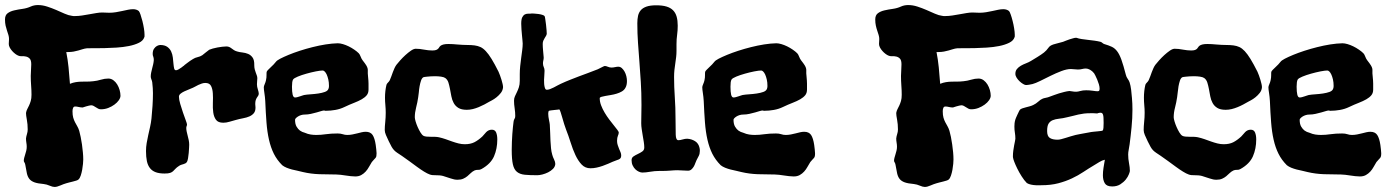

<svg xmlns="http://www.w3.org/2000/svg" viewBox="-20 -697 5556 768"><path d="M557.1 -547.9Q552.7 -534.2 535.9 -525.9Q519 -517.6 495.8 -512.9Q472.7 -508.3 446 -506.6Q419.4 -504.9 395.5 -504.4Q371.6 -503.9 353.3 -504.2Q335 -504.4 328.1 -503.9Q318.8 -502.9 310.5 -500.2Q302.2 -497.6 293.5 -495.1Q284.7 -492.7 274.7 -490.7Q264.6 -488.8 252 -488.8H245.1Q251 -459 254.2 -427.5Q257.3 -396 259.8 -361.8Q272 -366.7 283 -368.4Q293.9 -370.1 304.9 -370.4Q315.9 -370.6 327.6 -370.6Q339.4 -370.6 353 -372.1Q368.2 -373.5 383.5 -378.2Q398.9 -382.8 413.1 -382.8Q424.3 -382.8 433.3 -376.2Q442.4 -369.6 448.7 -359.4Q455.1 -349.1 458.5 -336.9Q461.9 -324.7 461.9 -314Q461.9 -305.7 455.3 -296.1Q448.7 -286.6 437.7 -278.6Q426.8 -270.5 412.8 -265.1Q398.9 -259.8 383.8 -259.8Q377.9 -259.8 373 -262.2Q368.2 -264.6 363.5 -267.8Q358.9 -271 354.2 -273.4Q349.6 -275.9 344.2 -275.9Q341.3 -275.9 335.7 -274.4Q330.1 -272.9 324.7 -271.5Q319.3 -270 315.4 -268.6Q311.5 -267.1 311 -267.1Q302.7 -267.1 294.9 -269Q287.1 -271 280.8 -271Q274.9 -271 272.5 -265.6Q270 -260.3 270 -252Q270 -236.3 272.9 -226.3Q275.9 -216.3 280 -208.3Q284.2 -200.2 288.8 -192.4Q293.5 -184.6 296.9 -173.8Q299.8 -163.6 302.7 -149.2Q305.7 -134.8 307.9 -119.1Q310.1 -103.5 311.5 -87.9Q313 -72.3 313 -59.1Q313 -53.2 312 -41.7Q311 -30.3 308.8 -18.1Q306.6 -5.9 303 5.1Q299.3 16.1 293.9 21Q291.5 23.4 285.2 25.4Q278.8 27.3 271.2 29.3Q263.7 31.2 256.3 33Q249 34.7 245.1 36.1Q234.4 39.1 221.2 44.9Q208 50.8 198.2 50.8Q190.4 50.8 178.7 45.7Q167 40.5 154.8 39.1Q131.3 37.1 118.2 32.5Q105 27.8 97.9 19.3Q90.8 10.7 87.6 -3.2Q84.5 -17.1 81.1 -38.1Q80.1 -43.9 77.6 -47.4Q75.2 -50.8 75.2 -54.2Q75.2 -59.6 76.9 -65.9Q78.6 -72.3 80.8 -79.3Q83 -86.4 85 -94Q86.9 -101.6 86.9 -109.9Q86.9 -118.2 85.4 -126.5Q84 -134.8 84 -143.1Q85 -151.9 87.9 -160.9Q90.8 -169.9 90.8 -179.2Q90.8 -200.2 87.4 -218Q84 -235.8 84 -245.1Q85.4 -253.9 89.1 -260.7Q92.8 -267.6 96.4 -275.4Q100.1 -283.2 103 -293.2Q106 -303.2 106 -317.9Q106 -335 104.5 -354.7Q103 -374.5 103 -393.1Q103 -403.8 104 -416.3Q105 -428.7 105 -439.9Q105 -456.1 98.9 -462.4Q92.8 -468.8 84.5 -470.7Q76.2 -472.7 67.6 -472.2Q59.1 -471.7 54.2 -474.1Q48.3 -476.1 41.5 -481.2Q34.7 -486.3 28.8 -492.9Q22.9 -499.5 19 -506.8Q15.1 -514.2 15.1 -521Q15.1 -525.4 15.6 -531Q16.1 -536.6 16.1 -541Q16.1 -548.8 13.7 -556.9Q11.2 -564.9 8.1 -574.2Q4.9 -583.5 2.4 -594.5Q0 -605.5 0 -619.1Q0 -636.2 10.5 -644Q21 -651.9 36.9 -655.5Q52.7 -659.2 70.6 -661.6Q88.4 -664.1 103 -670.9Q116.2 -676.8 131.8 -676.8Q149.9 -676.8 168.7 -670.7Q187.5 -664.6 205.1 -657Q222.7 -649.4 238.5 -642.3Q254.4 -635.3 267.1 -633.8Q270 -632.8 273.4 -632.8Q276.9 -632.8 280.8 -632.8Q293.5 -632.8 308.1 -635Q322.8 -637.2 337.4 -639.9Q352.1 -642.6 365.5 -644.8Q378.9 -647 389.2 -647Q395 -647 402.6 -646.5Q410.2 -646 417 -646Q430.7 -646 443.8 -648.2Q457 -650.4 469.2 -653.1Q481.4 -655.8 492.2 -658Q502.9 -660.2 512.2 -660.2Q526.4 -660.2 535.2 -652.8Q538.1 -649.9 542 -638.7Q545.9 -627.4 549.6 -613Q553.2 -598.6 555.7 -583.5Q558.1 -568.4 558.1 -558.1Q558.1 -555.2 558.1 -552.2Q558.1 -549.3 557.1 -547.9Z M1015.1 -321.8Q1014.6 -316.9 1012.5 -313.7Q1010.3 -310.5 1007.6 -306.4Q1004.9 -302.2 1002.9 -296.4Q1001 -290.5 1001 -280.8Q1001 -276.9 1001.5 -273.9Q1002 -271 1002 -267.1Q1002 -252.4 995.4 -244.4Q988.8 -236.3 977.8 -231.4Q966.8 -226.6 952.1 -223.9Q937.5 -221.2 921.9 -216.8Q910.6 -213.9 897.9 -210Q885.3 -206.1 873 -206.1Q852.5 -206.1 844 -217.8Q835.4 -229.5 833 -247.3Q830.6 -265.1 831.5 -285.6Q832.5 -306.2 831.3 -324Q830.1 -341.8 824 -353.5Q817.9 -365.2 801.3 -365.2Q794.4 -365.2 787.1 -362.8Q779.8 -360.4 773.2 -357.2Q766.6 -354 761 -350.8Q755.4 -347.7 752 -346.2Q744.6 -342.8 735.1 -339.1Q725.6 -335.4 716.8 -331.3Q708 -327.1 701.9 -322Q695.8 -316.9 695.8 -310.1Q695.8 -298.8 700.9 -281.5Q706.1 -264.2 711.9 -246.8Q717.8 -229.5 722.9 -216.1Q728 -202.6 728 -199.2Q728 -195.8 726.6 -192.6Q725.1 -189.5 725.1 -185.1Q725.1 -178.2 726.8 -170.4Q728.5 -162.6 730.7 -154.1Q732.9 -145.5 734.9 -136.5Q736.8 -127.4 736.8 -118.2Q736.8 -115.2 736.3 -105.7Q735.8 -96.2 734.9 -85.2Q733.9 -74.2 732.2 -64.2Q730.5 -54.2 728 -49.8Q725.6 -45.9 722.2 -43.9Q718.8 -42 714.8 -40.8Q710.9 -39.6 706.5 -38.3Q702.1 -37.1 697.3 -34.2Q686.5 -27.3 681.6 -21.7Q676.8 -16.1 672.1 -12Q667.5 -7.8 660.4 -5.4Q653.3 -2.9 638.2 -2.9Q617.2 -2.9 603 -8.1Q588.9 -13.2 580.1 -24.2Q571.3 -35.2 567.6 -52.2Q564 -69.3 564 -92.8Q564 -108.9 566.7 -124.8Q569.3 -140.6 573 -156.7Q576.7 -172.9 580.3 -189.2Q584 -205.6 585.9 -223.1Q588.4 -246.6 590.1 -273.7Q591.8 -300.8 591.8 -324.2Q591.8 -343.8 588.9 -368.2Q587.9 -374 585.4 -379.9Q583 -385.7 583 -391.1Q583 -398.4 584.7 -406.7Q586.4 -415 588.6 -423.3Q590.8 -431.6 592.8 -440.2Q594.7 -448.7 595.2 -457Q595.2 -465.3 593 -470.5Q590.8 -475.6 590.8 -481Q590.8 -494.6 596.2 -502.2Q601.6 -509.8 607.4 -512.9Q613.3 -516.1 617.7 -516.6Q622.1 -517.1 620.1 -517.1Q638.7 -517.1 649.2 -509.5Q659.7 -502 664.8 -490.7Q669.9 -479.5 671.4 -466.6Q672.9 -453.6 673.8 -442.4Q674.8 -431.2 676.5 -423.6Q678.2 -416 684.1 -416Q688 -416 694.1 -419.4Q700.2 -422.9 705.6 -426.8Q710.9 -430.7 713.9 -433.3Q716.8 -436 714.8 -434.1L713.9 -433.1Q714.4 -433.1 714.8 -433.6Q716.3 -435.1 718.3 -436Q716.3 -435.1 716.3 -435.1H715.8Q722.2 -439.9 728.5 -444.8Q733.9 -448.7 740.2 -453.4Q746.6 -458 752 -460.9Q760.3 -466.3 770.5 -468.5Q780.8 -470.7 789.1 -476.1Q796.4 -481.4 803.7 -487.8Q811 -494.1 816.9 -498Q822.8 -500.5 831.3 -502.9Q839.8 -505.4 849.6 -507.1Q859.4 -508.8 868.7 -510Q877.9 -511.2 885.3 -511.2Q892.1 -511.2 897 -509Q901.9 -506.8 906.2 -503.4Q910.6 -500 915.8 -496.6Q920.9 -493.2 928.2 -491.2Q937.5 -488.3 949.7 -487.1Q961.9 -485.8 972.4 -481.4Q982.9 -477.1 990.2 -467Q997.6 -457 997.1 -436Q997.1 -426.8 999 -419.4Q1001 -412.1 1003.2 -406.2Q1005.4 -400.4 1007.3 -395Q1009.3 -389.6 1009.3 -383.8Q1009.3 -378.4 1008.5 -372.3Q1007.8 -366.2 1007.8 -359.9Q1007.8 -350.1 1011.5 -339.1Q1015.1 -328.1 1015.1 -321.8Z M1482.9 -117.2Q1483.9 -107.4 1485.1 -99.1Q1486.3 -90.8 1486.3 -84Q1486.3 -76.2 1485.4 -72.3Q1484.4 -68.4 1482.2 -65.4Q1480 -62.5 1476.3 -59.1Q1472.7 -55.7 1467.3 -48.8Q1461.4 -39.6 1455.8 -29.3Q1450.2 -19 1442.6 -10.7Q1435.1 -2.4 1425 3.2Q1415 8.8 1400.9 8.8Q1392.1 8.8 1382.1 7.6Q1372.1 6.3 1362.1 4.9Q1352.1 3.4 1342.5 2.2Q1333 1 1325.2 1Q1291.5 1 1257.1 -0.2Q1222.7 -1.5 1191.9 -8.8Q1181.6 -11.7 1170.4 -13.9Q1159.2 -16.1 1147.9 -19Q1136.7 -22 1126.5 -26.1Q1116.2 -30.3 1108.9 -36.1Q1087.9 -57.1 1075.4 -82Q1063 -106.9 1055.9 -138.2Q1048.8 -169.4 1045.9 -207.5Q1043 -245.6 1041 -293Q1040 -309.6 1037.6 -324.7Q1035.2 -339.8 1035.2 -348.1Q1035.2 -352.1 1038.8 -360.4Q1042.5 -368.7 1043.9 -376Q1046.4 -386.7 1046.1 -397.2Q1045.9 -407.7 1046.9 -410.2Q1048.3 -413.6 1053 -418.2Q1057.6 -422.9 1063.2 -428.2Q1068.8 -433.6 1074.5 -439.2Q1080.1 -444.8 1084 -450.2Q1087.4 -455.1 1100.8 -462.2Q1114.3 -469.2 1134.3 -477.5Q1154.3 -485.8 1179.2 -493.9Q1204.1 -502 1230.2 -508.5Q1256.3 -515.1 1282.5 -519.3Q1308.6 -523.4 1331.1 -523.9Q1340.3 -523.9 1351.8 -520.5Q1363.3 -517.1 1374.8 -511.5Q1386.2 -505.9 1397 -498.5Q1407.7 -491.2 1415 -483.9Q1418.9 -480 1422.4 -470.9Q1425.8 -461.9 1430.2 -456.1Q1440.9 -442.4 1445.1 -435.5Q1449.2 -428.7 1450.4 -423.3Q1451.7 -418 1451.2 -411.6Q1450.7 -405.3 1452.1 -392.1Q1453.1 -381.8 1453.6 -375Q1454.1 -368.2 1454.1 -362.3Q1454.1 -356.4 1454.1 -351.1Q1454.1 -345.7 1454.1 -338.9Q1454.1 -324.7 1446.8 -315.9Q1439.5 -307.1 1426.8 -299.8Q1414.1 -292.5 1396.2 -285.6Q1378.4 -278.8 1357.9 -269Q1340.8 -260.7 1321.3 -257.3Q1301.8 -253.9 1285.2 -253.9Q1282.7 -253.9 1281.2 -253.9Q1279.8 -253.9 1277.3 -254.9Q1273.9 -255.4 1265.6 -252.9Q1257.3 -250.5 1246.6 -247.3Q1235.8 -244.1 1223.4 -241.5Q1210.9 -238.8 1199.2 -238.8Q1191.4 -238.8 1184.3 -236.6Q1177.2 -234.4 1171.9 -231Q1166.5 -227.5 1163.3 -224.1Q1160.2 -220.7 1160.2 -217.8Q1160.2 -200.7 1166.3 -190.4Q1172.4 -180.2 1179.7 -174.8Q1188.5 -168.5 1199.2 -166Q1211.4 -160.6 1222.7 -158.9Q1233.9 -157.2 1245.1 -157.2Q1263.7 -157.2 1283.9 -160.2Q1304.2 -163.1 1330.1 -163.1Q1342.3 -163.1 1350.8 -160.2Q1359.4 -157.2 1369.1 -157.2Q1379.4 -157.2 1389.6 -159.2Q1399.9 -161.1 1409.2 -163.6Q1418.5 -166 1427 -168Q1435.5 -169.9 1442.9 -169.9Q1461.9 -169.9 1470.5 -157Q1479 -144 1482.9 -117.2ZM1293.9 -341.8Q1294.9 -344.2 1295.4 -347.2Q1295.9 -350.1 1295.9 -353Q1295.9 -367.7 1293.2 -379.2Q1290.5 -390.6 1286.9 -398.7Q1283.2 -406.7 1278.8 -410.9Q1274.4 -415 1271 -415Q1261.7 -415 1243.2 -411.4Q1224.6 -407.7 1205.6 -402.3Q1186.5 -397 1171.1 -390.6Q1155.8 -384.3 1152.3 -378.9Q1149.9 -375 1148.9 -367.4Q1147.9 -359.9 1147.9 -350.1Q1147.9 -329.6 1150.6 -318.4Q1153.3 -307.1 1160.2 -307.1Q1164.6 -307.1 1169.9 -308.6Q1175.3 -310.1 1180.4 -311.8Q1185.5 -313.5 1189.7 -314.9Q1193.8 -316.4 1196.3 -316.9Q1207 -318.8 1222.7 -319.8Q1238.3 -320.8 1253.2 -323Q1268.1 -325.2 1279.5 -329.3Q1291 -333.5 1293.9 -341.8Z M1992.2 -348.1Q1991.2 -335.4 1983.4 -325.4Q1975.6 -315.4 1966.1 -307.9Q1956.5 -300.3 1947.8 -295.7Q1939 -291 1937 -290Q1928.2 -284.7 1917.5 -279.1Q1906.7 -273.4 1895 -268.6Q1883.3 -263.7 1871.1 -260.7Q1858.9 -257.8 1847.2 -257.8Q1825.7 -257.8 1813.5 -265.4Q1801.3 -272.9 1794.7 -285.2Q1788.1 -297.4 1785.4 -312Q1782.7 -326.7 1780 -340.8Q1777.3 -355 1773.7 -366.7Q1770 -378.4 1761.2 -384.8Q1755.9 -388.7 1744.4 -390.4Q1732.9 -392.1 1720.2 -392.1Q1711.4 -392.1 1703.4 -391.6Q1695.3 -391.1 1689 -390.4Q1682.6 -389.6 1678.5 -389.2Q1674.3 -388.7 1673.8 -388.2Q1667.5 -384.8 1664.1 -374.5Q1660.6 -364.3 1658.4 -352.1Q1656.2 -339.8 1655.3 -327.6Q1654.3 -315.4 1652.8 -308.1Q1649.9 -287.6 1644.5 -267.1Q1639.2 -246.6 1639.2 -228Q1639.2 -222.7 1642.3 -211.7Q1645.5 -200.7 1650.6 -189Q1655.8 -177.2 1661.9 -167.2Q1668 -157.2 1673.8 -153.8Q1678.2 -151.4 1686 -150.6Q1693.8 -149.9 1702.6 -149.9Q1711.4 -149.9 1720.2 -149.7Q1729 -149.4 1735.8 -147.9Q1749 -145 1762.2 -140.4Q1775.4 -135.7 1788.3 -131.1Q1801.3 -126.5 1814 -123.3Q1826.7 -120.1 1838.9 -120.1Q1861.8 -120.1 1877.2 -127.9Q1892.6 -135.7 1909.2 -150.9Q1913.6 -155.3 1917.2 -159.9Q1920.9 -164.6 1925 -168.7Q1929.2 -172.9 1934.6 -175.5Q1939.9 -178.2 1947.3 -178.2Q1960 -178.2 1964.6 -167Q1969.2 -155.8 1969.2 -139.2Q1969.2 -102.1 1956.1 -71.8Q1942.9 -41.5 1906.2 -21Q1899.9 -17.1 1892.3 -17.6Q1884.8 -18.1 1877.9 -15.1Q1869.1 -10.7 1862.8 -4.4Q1856.4 2 1849.4 7.8Q1842.3 13.7 1833 17.8Q1823.7 22 1810.1 22Q1797.4 22 1783 16.8Q1768.6 11.7 1752 6.8Q1744.6 4.9 1737.3 4.4Q1730 3.9 1723.1 3.9Q1716.3 3.9 1710.2 3.4Q1704.1 2.9 1699.2 1Q1689.5 -2.4 1676 -10.7Q1662.6 -19 1647.9 -29.8Q1633.3 -40.5 1617.7 -52Q1602.1 -63.5 1587.9 -73.2Q1576.2 -81.1 1568.8 -85.9Q1561.5 -90.8 1556.4 -96.2Q1551.3 -101.6 1546.6 -109.6Q1542 -117.7 1535.2 -131.8Q1528.3 -146 1523.7 -157Q1519 -168 1519 -176.8Q1519 -190.9 1521 -209.2Q1522.9 -227.5 1522.9 -246.1Q1522.9 -261.2 1521.5 -276.1Q1520 -291 1520 -306.2Q1520 -333.5 1525.9 -357.9Q1527.3 -362.3 1531.7 -366.5Q1536.1 -370.6 1539.1 -376Q1542.5 -383.3 1545.4 -391.8Q1548.3 -400.4 1551.5 -408.7Q1554.7 -417 1558.1 -424.6Q1561.5 -432.1 1565.9 -438Q1571.3 -444.8 1580.8 -455.6Q1590.3 -466.3 1601.6 -476.6Q1612.8 -486.8 1623.8 -494.4Q1634.8 -502 1643.1 -502Q1658.2 -502 1676 -498.5Q1693.8 -495.1 1709 -495.1Q1719.2 -495.1 1724.4 -497.1Q1729.5 -499 1732.4 -502Q1735.4 -504.9 1737.1 -508.1Q1738.8 -511.2 1742.7 -514.2Q1746.6 -517.1 1753.7 -519Q1760.7 -521 1773.9 -521Q1781.7 -521 1791 -520.5Q1800.3 -520 1810.1 -519Q1832 -517.1 1848.6 -517.1Q1865.2 -517.1 1878.2 -515.4Q1891.1 -513.7 1901.9 -508.8Q1912.6 -503.9 1923.3 -492.4Q1934.1 -481 1946.3 -461.2Q1958.5 -441.4 1974.1 -410.2Q1977.1 -403.8 1980.2 -395Q1983.4 -386.2 1986.1 -377.4Q1988.8 -368.7 1990.5 -360.8Q1992.2 -353 1992.2 -348.1Z M2481.9 -346.2Q2477.1 -336.9 2467.5 -331.3Q2458 -325.7 2446.5 -322.3Q2435.1 -318.8 2423.1 -316.9Q2411.1 -314.9 2401.4 -313.2Q2391.6 -311.5 2385.3 -309.6Q2378.9 -307.6 2378.9 -304.2Q2378.9 -290 2384.5 -275.4Q2390.1 -260.7 2398.7 -246.3Q2407.2 -231.9 2417 -219Q2426.8 -206.1 2435.3 -195.6Q2443.8 -185.1 2449.5 -177.5Q2455.1 -169.9 2455.1 -167Q2455.1 -163.6 2454.1 -160.6Q2453.1 -157.7 2451.7 -154.1Q2450.2 -150.4 2449.2 -145.5Q2448.2 -140.6 2448.2 -133.8Q2448.2 -124.5 2450.9 -116.5Q2453.6 -108.4 2456.5 -101.3Q2459.5 -94.2 2462.2 -87.9Q2464.8 -81.5 2464.8 -75.2Q2464.8 -68.4 2462.4 -64.9Q2460 -61.5 2455.3 -59.3Q2450.7 -57.1 2444.3 -55.2Q2438 -53.2 2430.2 -49.8Q2422.9 -46.4 2412.6 -42Q2402.3 -37.6 2390.6 -33.4Q2378.9 -29.3 2366.5 -26.6Q2354 -23.9 2341.8 -23.9Q2320.8 -23.9 2306.6 -38.8Q2292.5 -53.7 2281.7 -76.7Q2271 -99.6 2262.5 -127Q2253.9 -154.3 2244.1 -179.2Q2240.7 -187.5 2236.8 -200.4Q2232.9 -213.4 2229.2 -226.1Q2225.6 -238.8 2222.4 -248.5Q2219.2 -258.3 2216.8 -259.8Q2217.8 -259.3 2211.7 -258.5Q2205.6 -257.8 2198 -257.1Q2190.4 -256.3 2183.6 -255.4Q2176.8 -254.4 2175.8 -253.9Q2174.3 -252.4 2173.6 -249.3Q2172.9 -246.1 2172.9 -242.2Q2172.9 -236.3 2173.8 -229.7Q2174.8 -223.1 2176 -217Q2177.2 -210.9 2178.2 -205.8Q2179.2 -200.7 2179.2 -198.2Q2180.2 -182.1 2180.7 -165.8Q2181.2 -149.4 2181.9 -133.8Q2182.6 -118.2 2184.1 -104Q2185.5 -89.8 2189 -78.1Q2191.4 -68.8 2196.3 -59.1Q2201.2 -49.3 2201.2 -41Q2200.2 -29.8 2191.9 -21.5Q2183.6 -13.2 2172.4 -7.6Q2161.1 -2 2149.2 1Q2137.2 3.9 2128.9 3.9Q2098.6 3.9 2079.1 2Q2059.6 0 2047.9 -9.5Q2036.1 -19 2031.5 -39.6Q2026.9 -60.1 2026.9 -97.2Q2026.9 -113.3 2027.6 -129.6Q2028.3 -146 2029.3 -160.9Q2030.3 -175.8 2031.7 -188.5Q2033.2 -201.2 2034.2 -210Q2035.2 -217.8 2038.1 -221.7Q2041 -225.6 2041 -232.9Q2041 -248 2038.6 -263.9Q2036.1 -279.8 2036.1 -293.9Q2036.1 -304.2 2039.8 -312Q2043.5 -319.8 2047.6 -328.4Q2051.8 -336.9 2055.4 -347.7Q2059.1 -358.4 2059.1 -374V-400.9Q2059.1 -416 2060.8 -432.6Q2062.5 -449.2 2064.7 -465.1Q2066.9 -481 2068.8 -495.8Q2070.8 -510.7 2070.8 -522.9Q2070.8 -527.3 2069.8 -536.1Q2068.8 -544.9 2067.9 -555.9Q2066.9 -566.9 2065.9 -579.1Q2064.9 -591.3 2064.9 -602.1Q2064.9 -620.1 2069.3 -628.4Q2073.7 -636.7 2080.1 -639.6Q2086.4 -642.6 2094 -642.3Q2101.6 -642.1 2107.9 -643.1Q2110.4 -643.1 2117.7 -642.6Q2125 -642.1 2133.1 -641.1Q2141.1 -640.1 2148.4 -637.9Q2155.8 -635.7 2158.2 -632.8Q2159.7 -630.9 2161.1 -620.6Q2162.6 -610.4 2164.1 -598.4Q2165.5 -586.4 2166.3 -575.7Q2167 -564.9 2167 -562Q2166.5 -557.6 2164.1 -553.5Q2161.6 -549.3 2158.7 -544.7Q2155.8 -540 2153.3 -534.4Q2150.9 -528.8 2150.9 -521Q2150.9 -509.8 2152.3 -495.1Q2153.8 -480.5 2154.8 -466.8Q2154.8 -460.9 2153.3 -455.1Q2151.9 -449.2 2151.9 -443.8Q2151.9 -435.1 2155 -428.7Q2158.2 -422.4 2158.2 -414.1Q2158.2 -402.8 2157.2 -394.5Q2156.2 -386.2 2156.2 -377.9Q2156.2 -371.6 2156.5 -364.5Q2156.7 -357.4 2158 -351.6Q2159.2 -345.7 2161.1 -341.8Q2163.1 -337.9 2167 -337.9Q2172.9 -337.9 2180.2 -340.6Q2187.5 -343.3 2195.1 -347.2Q2202.6 -351.1 2210 -355.2Q2217.3 -359.4 2223.1 -361.8Q2243.2 -371.1 2260.7 -377.9Q2278.3 -384.8 2295.4 -391.4Q2312.5 -397.9 2330.8 -404.5Q2349.1 -411.1 2371.1 -419.9Q2379.4 -423.8 2387.2 -428Q2395 -432.1 2398.9 -433.1Q2404.3 -433.1 2411.6 -429.9Q2418.9 -426.8 2425.8 -426.8Q2432.6 -426.8 2440.2 -428.5Q2447.8 -430.2 2453.1 -430.2Q2460.9 -430.2 2467.3 -424.6Q2473.6 -418.9 2478.3 -410.6Q2482.9 -402.3 2485.4 -392.1Q2487.8 -381.8 2487.8 -373Q2487.8 -356.4 2481.9 -346.2Z M2778.3 -105Q2779.3 -101.1 2779.3 -98.1Q2779.3 -95.2 2779.3 -92.8Q2779.3 -81.5 2774.9 -73.2Q2770.5 -64.9 2766.1 -56.2Q2763.7 -51.8 2761.2 -44.4Q2758.8 -37.1 2754.9 -30.5Q2751 -23.9 2745.4 -19Q2739.7 -14.2 2731.9 -14.2Q2723.1 -14.2 2711.4 -15.1Q2699.7 -16.1 2689.9 -16.1Q2678.2 -16.1 2661.6 -14.6Q2645 -13.2 2627 -13.2H2617.2Q2598.6 -13.2 2580.6 -10Q2562.5 -6.8 2549.3 -6.8Q2543 -6.8 2535.4 -10.3Q2527.8 -13.7 2521.5 -19.8Q2515.1 -25.9 2510.7 -35.2Q2506.3 -44.4 2506.3 -56.2Q2506.3 -66.4 2514.2 -71.5Q2522 -76.7 2531.5 -81.1Q2541 -85.4 2549.1 -91.1Q2557.1 -96.7 2557.1 -106.9Q2557.1 -116.7 2555.2 -128.9Q2553.2 -141.1 2551 -154.1Q2548.8 -167 2546.9 -179.9Q2544.9 -192.9 2544.9 -204.1Q2544.9 -222.2 2545.4 -240.2Q2545.9 -258.3 2545.9 -276.9Q2545.9 -327.1 2543.2 -369.4Q2540.5 -411.6 2537.6 -450Q2534.7 -488.3 2532 -525.6Q2529.3 -563 2529.3 -604Q2529.3 -620.6 2532.2 -633.8Q2535.2 -647 2543.2 -656.2Q2551.3 -665.5 2566.2 -670.7Q2581.1 -675.8 2605 -675.8Q2629.4 -675.8 2645.8 -670.9Q2662.1 -666 2672.1 -656Q2682.1 -646 2686.5 -630.6Q2690.9 -615.2 2690.9 -594.2Q2690.9 -575.2 2688.5 -557.9Q2686 -540.5 2686 -520V-493.2Q2686 -481 2684.6 -468.8Q2683.1 -456.5 2681.2 -443.6Q2679.2 -430.7 2677.7 -417.2Q2676.3 -403.8 2676.3 -389.2Q2676.3 -349.6 2679.2 -308.1Q2682.1 -266.6 2682.1 -223.1Q2682.1 -180.2 2682.9 -158.2Q2683.6 -136.2 2693.4 -136.2Q2700.7 -136.2 2710.4 -139.2Q2720.2 -142.1 2729 -142.1Q2746.1 -141.1 2760.3 -132.3Q2774.4 -123.5 2778.3 -105Z M3236.8 -117.2Q3237.8 -107.4 3239 -99.1Q3240.2 -90.8 3240.2 -84Q3240.2 -76.2 3239.3 -72.3Q3238.3 -68.4 3236.1 -65.4Q3233.9 -62.5 3230.2 -59.1Q3226.6 -55.7 3221.2 -48.8Q3215.3 -39.6 3209.7 -29.3Q3204.1 -19 3196.5 -10.7Q3189 -2.4 3179 3.2Q3168.9 8.8 3154.8 8.8Q3146 8.8 3136 7.6Q3126 6.3 3116 4.9Q3106 3.4 3096.4 2.2Q3086.9 1 3079.1 1Q3045.4 1 3011 -0.2Q2976.6 -1.5 2945.8 -8.8Q2935.5 -11.7 2924.3 -13.9Q2913.1 -16.1 2901.9 -19Q2890.6 -22 2880.4 -26.1Q2870.1 -30.3 2862.8 -36.1Q2841.8 -57.1 2829.3 -82Q2816.9 -106.9 2809.8 -138.2Q2802.7 -169.4 2799.8 -207.5Q2796.9 -245.6 2794.9 -293Q2793.9 -309.6 2791.5 -324.7Q2789.1 -339.8 2789.1 -348.1Q2789.1 -352.1 2792.7 -360.4Q2796.4 -368.7 2797.9 -376Q2800.3 -386.7 2800 -397.2Q2799.8 -407.7 2800.8 -410.2Q2802.2 -413.6 2806.9 -418.2Q2811.5 -422.9 2817.1 -428.2Q2822.8 -433.6 2828.4 -439.2Q2834 -444.8 2837.9 -450.2Q2841.3 -455.1 2854.7 -462.2Q2868.2 -469.2 2888.2 -477.5Q2908.2 -485.8 2933.1 -493.9Q2958 -502 2984.1 -508.5Q3010.3 -515.1 3036.4 -519.3Q3062.5 -523.4 3085 -523.9Q3094.2 -523.9 3105.7 -520.5Q3117.2 -517.1 3128.7 -511.5Q3140.1 -505.9 3150.9 -498.5Q3161.6 -491.2 3168.9 -483.9Q3172.9 -480 3176.3 -470.9Q3179.7 -461.9 3184.1 -456.1Q3194.8 -442.4 3199 -435.5Q3203.1 -428.7 3204.3 -423.3Q3205.6 -418 3205.1 -411.6Q3204.6 -405.3 3206.1 -392.1Q3207 -381.8 3207.5 -375Q3208 -368.2 3208 -362.3Q3208 -356.4 3208 -351.1Q3208 -345.7 3208 -338.9Q3208 -324.7 3200.7 -315.9Q3193.4 -307.1 3180.7 -299.8Q3168 -292.5 3150.1 -285.6Q3132.3 -278.8 3111.8 -269Q3094.7 -260.7 3075.2 -257.3Q3055.7 -253.9 3039.1 -253.9Q3036.6 -253.9 3035.2 -253.9Q3033.7 -253.9 3031.2 -254.9Q3027.8 -255.4 3019.5 -252.9Q3011.2 -250.5 3000.5 -247.3Q2989.7 -244.1 2977.3 -241.5Q2964.8 -238.8 2953.1 -238.8Q2945.3 -238.8 2938.2 -236.6Q2931.2 -234.4 2925.8 -231Q2920.4 -227.5 2917.2 -224.1Q2914.1 -220.7 2914.1 -217.8Q2914.1 -200.7 2920.2 -190.4Q2926.3 -180.2 2933.6 -174.8Q2942.4 -168.5 2953.1 -166Q2965.3 -160.6 2976.6 -158.9Q2987.8 -157.2 2999 -157.2Q3017.6 -157.2 3037.8 -160.2Q3058.1 -163.1 3084 -163.1Q3096.2 -163.1 3104.7 -160.2Q3113.3 -157.2 3123 -157.2Q3133.3 -157.2 3143.6 -159.2Q3153.8 -161.1 3163.1 -163.6Q3172.4 -166 3180.9 -168Q3189.5 -169.9 3196.8 -169.9Q3215.8 -169.9 3224.4 -157Q3232.9 -144 3236.8 -117.2ZM3047.9 -341.8Q3048.8 -344.2 3049.3 -347.2Q3049.8 -350.1 3049.8 -353Q3049.8 -367.7 3047.1 -379.2Q3044.4 -390.6 3040.8 -398.7Q3037.1 -406.7 3032.7 -410.9Q3028.3 -415 3024.9 -415Q3015.6 -415 2997.1 -411.4Q2978.5 -407.7 2959.5 -402.3Q2940.4 -397 2925 -390.6Q2909.7 -384.3 2906.2 -378.9Q2903.8 -375 2902.8 -367.4Q2901.9 -359.9 2901.9 -350.1Q2901.9 -329.6 2904.5 -318.4Q2907.2 -307.1 2914.1 -307.1Q2918.5 -307.1 2923.8 -308.6Q2929.2 -310.1 2934.3 -311.8Q2939.5 -313.5 2943.6 -314.9Q2947.8 -316.4 2950.2 -316.9Q2960.9 -318.8 2976.6 -319.8Q2992.2 -320.8 3007.1 -323Q3022 -325.2 3033.4 -329.3Q3044.9 -333.5 3047.9 -341.8Z M4038.1 -547.9Q4033.7 -534.2 4016.8 -525.9Q4000 -517.6 3976.8 -512.9Q3953.6 -508.3 3927 -506.6Q3900.4 -504.9 3876.5 -504.4Q3852.5 -503.9 3834.2 -504.2Q3815.9 -504.4 3809.1 -503.9Q3799.8 -502.9 3791.5 -500.2Q3783.2 -497.6 3774.4 -495.1Q3765.6 -492.7 3755.6 -490.7Q3745.6 -488.8 3732.9 -488.8H3726.1Q3731.9 -459 3735.1 -427.5Q3738.3 -396 3740.7 -361.8Q3752.9 -366.7 3763.9 -368.4Q3774.9 -370.1 3785.9 -370.4Q3796.9 -370.6 3808.6 -370.6Q3820.3 -370.6 3834 -372.1Q3849.1 -373.5 3864.5 -378.2Q3879.9 -382.8 3894 -382.8Q3905.3 -382.8 3914.3 -376.2Q3923.3 -369.6 3929.7 -359.4Q3936 -349.1 3939.5 -336.9Q3942.9 -324.7 3942.9 -314Q3942.9 -305.7 3936.3 -296.1Q3929.7 -286.6 3918.7 -278.6Q3907.7 -270.5 3893.8 -265.1Q3879.9 -259.8 3864.7 -259.8Q3858.9 -259.8 3854 -262.2Q3849.1 -264.6 3844.5 -267.8Q3839.8 -271 3835.2 -273.4Q3830.6 -275.9 3825.2 -275.9Q3822.3 -275.9 3816.7 -274.4Q3811 -272.9 3805.7 -271.5Q3800.3 -270 3796.4 -268.6Q3792.5 -267.1 3792 -267.1Q3783.7 -267.1 3775.9 -269Q3768.1 -271 3761.7 -271Q3755.9 -271 3753.4 -265.6Q3751 -260.3 3751 -252Q3751 -236.3 3753.9 -226.3Q3756.8 -216.3 3761 -208.3Q3765.1 -200.2 3769.8 -192.4Q3774.4 -184.6 3777.8 -173.8Q3780.8 -163.6 3783.7 -149.2Q3786.6 -134.8 3788.8 -119.1Q3791 -103.5 3792.5 -87.9Q3793.9 -72.3 3793.9 -59.1Q3793.9 -53.2 3793 -41.7Q3792 -30.3 3789.8 -18.1Q3787.6 -5.9 3783.9 5.1Q3780.3 16.1 3774.9 21Q3772.5 23.4 3766.1 25.4Q3759.8 27.3 3752.2 29.3Q3744.6 31.2 3737.3 33Q3730 34.7 3726.1 36.1Q3715.3 39.1 3702.1 44.9Q3689 50.8 3679.2 50.8Q3671.4 50.8 3659.7 45.7Q3647.9 40.5 3635.7 39.1Q3612.3 37.1 3599.1 32.5Q3585.9 27.8 3578.9 19.3Q3571.8 10.7 3568.6 -3.2Q3565.4 -17.1 3562 -38.1Q3561 -43.9 3558.6 -47.4Q3556.2 -50.8 3556.2 -54.2Q3556.2 -59.6 3557.9 -65.9Q3559.6 -72.3 3561.8 -79.3Q3564 -86.4 3565.9 -94Q3567.9 -101.6 3567.9 -109.9Q3567.9 -118.2 3566.4 -126.5Q3564.9 -134.8 3564.9 -143.1Q3565.9 -151.9 3568.8 -160.9Q3571.8 -169.9 3571.8 -179.2Q3571.8 -200.2 3568.4 -218Q3564.9 -235.8 3564.9 -245.1Q3566.4 -253.9 3570.1 -260.7Q3573.7 -267.6 3577.4 -275.4Q3581.1 -283.2 3584 -293.2Q3586.9 -303.2 3586.9 -317.9Q3586.9 -335 3585.4 -354.7Q3584 -374.5 3584 -393.1Q3584 -403.8 3585 -416.3Q3585.9 -428.7 3585.9 -439.9Q3585.9 -456.1 3579.8 -462.4Q3573.7 -468.8 3565.4 -470.7Q3557.1 -472.7 3548.6 -472.2Q3540 -471.7 3535.2 -474.1Q3529.3 -476.1 3522.5 -481.2Q3515.6 -486.3 3509.8 -492.9Q3503.9 -499.5 3500 -506.8Q3496.1 -514.2 3496.1 -521Q3496.1 -525.4 3496.6 -531Q3497.1 -536.6 3497.1 -541Q3497.1 -548.8 3494.6 -556.9Q3492.2 -564.9 3489 -574.2Q3485.8 -583.5 3483.4 -594.5Q3481 -605.5 3481 -619.1Q3481 -636.2 3491.5 -644Q3502 -651.9 3517.8 -655.5Q3533.7 -659.2 3551.5 -661.6Q3569.3 -664.1 3584 -670.9Q3597.2 -676.8 3612.8 -676.8Q3630.9 -676.8 3649.7 -670.7Q3668.5 -664.6 3686 -657Q3703.6 -649.4 3719.5 -642.3Q3735.4 -635.3 3748 -633.8Q3751 -632.8 3754.4 -632.8Q3757.8 -632.8 3761.7 -632.8Q3774.4 -632.8 3789.1 -635Q3803.7 -637.2 3818.4 -639.9Q3833 -642.6 3846.4 -644.8Q3859.9 -647 3870.1 -647Q3876 -647 3883.5 -646.5Q3891.1 -646 3897.9 -646Q3911.6 -646 3924.8 -648.2Q3938 -650.4 3950.2 -653.1Q3962.4 -655.8 3973.1 -658Q3983.9 -660.2 3993.2 -660.2Q4007.3 -660.2 4016.1 -652.8Q4019 -649.9 4022.9 -638.7Q4026.9 -627.4 4030.5 -613Q4034.2 -598.6 4036.6 -583.5Q4039.1 -568.4 4039.1 -558.1Q4039.1 -555.2 4039.1 -552.2Q4039.1 -549.3 4038.1 -547.9Z M4507.8 -305.2Q4508.8 -293.9 4509.3 -282.5Q4509.8 -271 4509.8 -258.8Q4509.8 -224.1 4506.3 -188.7Q4502.9 -153.3 4498.5 -120.1Q4497.1 -109.4 4494.9 -98.4Q4492.7 -87.4 4492.7 -79.1Q4492.7 -61 4496.1 -44.2Q4499.5 -27.3 4499.5 -13.2Q4499.5 -10.3 4495.6 0Q4491.7 10.3 4483.2 21Q4474.6 31.7 4461.2 40.3Q4447.8 48.8 4428.7 48.8Q4406.7 48.8 4399.2 36.1Q4391.6 23.4 4391.6 3.9Q4391.6 -9.8 4394 -25.6Q4396.5 -41.5 4399.4 -58.1Q4388.2 -55.7 4377.2 -48.8Q4366.2 -42 4356.4 -36.1Q4335 -23.4 4313.7 -9.3Q4292.5 4.9 4267.6 16.6Q4242.7 28.3 4213.1 36.1Q4183.6 43.9 4145.5 43.9Q4144.5 43.9 4137.9 44.2Q4131.3 44.4 4122.6 43.9Q4113.8 43.5 4104.2 41.5Q4094.7 39.6 4087.4 35.2Q4076.7 24.4 4066.7 8.5Q4056.6 -7.3 4049.1 -22.7Q4041.5 -38.1 4037.1 -49.8Q4032.7 -61.5 4032.7 -64Q4031.7 -66.4 4031.7 -68.6Q4031.7 -70.8 4031.7 -73.2Q4031.7 -83.5 4033.2 -94.5Q4034.7 -105.5 4036.6 -115.5Q4038.6 -125.5 4040 -132.6Q4041.5 -139.6 4041.5 -142.1Q4041.5 -154.3 4039.6 -165.8Q4037.6 -177.2 4037.6 -190.9Q4037.6 -197.3 4038.3 -204.3Q4039.1 -211.4 4041.5 -219.2Q4041.5 -219.7 4043.9 -225.6Q4046.4 -231.4 4049.6 -238.3Q4052.7 -245.1 4055.9 -251.5Q4059.1 -257.8 4060.5 -258.8Q4064 -261.7 4069.8 -263.7Q4075.7 -265.6 4083 -267.6Q4090.3 -269.5 4097.9 -271.5Q4105.5 -273.4 4112.8 -276.9Q4124 -282.2 4133.1 -290.5Q4142.1 -298.8 4149.4 -301.8Q4154.3 -304.2 4162.8 -305.7Q4171.4 -307.1 4180.7 -311Q4187 -313 4196.3 -316.7Q4205.6 -320.3 4216.1 -323.5Q4226.6 -326.7 4237.3 -329.3Q4248 -332 4257.8 -333Q4262.2 -333 4268.8 -331.5Q4275.4 -330.1 4284.7 -330.1Q4291.5 -330.1 4301.3 -333Q4311 -335.9 4324.7 -335.9Q4338.4 -335.9 4351.1 -334Q4363.8 -332 4370.6 -332Q4376 -332 4377.2 -335.2Q4378.4 -338.4 4378.4 -342.8Q4378.4 -350.1 4375.5 -359.9Q4372.6 -369.6 4368.7 -378.9Q4364.7 -388.2 4361.3 -395Q4357.9 -401.9 4356.4 -403.8Q4349.1 -413.1 4340.1 -418Q4331.1 -422.9 4323.7 -422.9Q4315.9 -422.9 4308.3 -420.9Q4300.8 -418.9 4291.5 -418.9Q4284.7 -418.9 4277.6 -419.9Q4270.5 -420.9 4263.7 -420.9Q4247.1 -420.9 4225.3 -412.6Q4203.6 -404.3 4181.9 -393.6Q4160.2 -382.8 4140.9 -373.3Q4121.6 -363.8 4109.9 -360.8Q4103.5 -359.4 4096.7 -358.2Q4089.8 -356.9 4083.5 -356.9Q4079.6 -356.9 4072.5 -361.1Q4065.4 -365.2 4058.6 -371.6Q4051.8 -377.9 4046.6 -386Q4041.5 -394 4041.5 -401.9Q4041.5 -413.6 4047.9 -421.1Q4054.2 -428.7 4063.5 -434.1Q4072.8 -439.5 4083.7 -443.6Q4094.7 -447.8 4103.5 -453.1Q4114.7 -460 4129.9 -469.2Q4145 -478.5 4155.8 -486.8Q4167 -496.1 4171.9 -503.7Q4176.8 -511.2 4183.6 -515.1Q4190.4 -519 4205.1 -522.5Q4219.7 -525.9 4232.4 -529.8Q4236.3 -531.2 4243.4 -534.2Q4250.5 -537.1 4258.1 -539.6Q4265.6 -542 4272.7 -543.9Q4279.8 -545.9 4283.7 -545.9H4285.6Q4294.9 -542.5 4306.6 -540.8Q4318.4 -539.1 4331.3 -537.6Q4344.2 -536.1 4357.2 -534.4Q4370.1 -532.7 4381.8 -529.8Q4385.7 -528.8 4389.2 -525.6Q4392.6 -522.5 4396.5 -521Q4414.6 -515.6 4426.8 -510Q4439 -504.4 4448.2 -492.4Q4457.5 -480.5 4465.6 -458.3Q4473.6 -436 4483.4 -397.9Q4485.4 -389.2 4490.7 -381.8Q4496.1 -374.5 4498.5 -367.2Q4502.4 -355 4504.6 -337.6Q4506.8 -320.3 4507.8 -305.2ZM4390.6 -174.8Q4393.1 -177.2 4393.8 -185.8Q4394.5 -194.3 4394.5 -205.1Q4394.5 -217.8 4394 -225.8Q4393.6 -233.9 4392.1 -238.3Q4390.6 -242.7 4388.2 -244.4Q4385.7 -246.1 4381.8 -246.1Q4378.9 -246.1 4376.7 -245.6Q4374.5 -245.1 4372.6 -244.6Q4370.6 -243.7 4368.7 -243.2Q4360.8 -244.1 4354.2 -244.1Q4347.7 -244.1 4340.8 -244.1Q4327.1 -244.1 4315.7 -242.7Q4304.2 -241.2 4293.2 -238.8Q4282.2 -236.3 4271.5 -233.4Q4260.7 -230.5 4248.5 -228Q4231 -223.6 4216.3 -222.2Q4201.7 -220.7 4190.9 -216.3Q4180.2 -211.9 4174.3 -202.4Q4168.5 -192.9 4168.5 -172.9Q4168.5 -152.3 4179.2 -145.3Q4189.9 -138.2 4210.4 -138.2Q4216.8 -138.2 4225.1 -140.4Q4233.4 -142.6 4242.9 -145.5Q4252.4 -148.4 4262.5 -151.6Q4272.5 -154.8 4282.7 -157.2Q4290 -158.7 4298.6 -160.4Q4307.1 -162.1 4315.7 -163.6Q4324.2 -165 4331.8 -166.5Q4339.4 -168 4344.7 -168.9Q4348.1 -169.4 4355.5 -170.2Q4362.8 -170.9 4370.1 -171.6Q4377.4 -172.4 4383.5 -173.1Q4389.6 -173.8 4390.6 -174.8Z M5027.8 -348.1Q5026.9 -335.4 5019 -325.4Q5011.2 -315.4 5001.7 -307.9Q4992.2 -300.3 4983.4 -295.7Q4974.6 -291 4972.7 -290Q4963.9 -284.7 4953.1 -279.1Q4942.4 -273.4 4930.7 -268.6Q4918.9 -263.7 4906.7 -260.7Q4894.5 -257.8 4882.8 -257.8Q4861.3 -257.8 4849.1 -265.4Q4836.9 -272.9 4830.3 -285.2Q4823.7 -297.4 4821 -312Q4818.4 -326.7 4815.7 -340.8Q4813 -355 4809.3 -366.7Q4805.7 -378.4 4796.9 -384.8Q4791.5 -388.7 4780 -390.4Q4768.6 -392.1 4755.9 -392.1Q4747.1 -392.1 4739 -391.6Q4731 -391.1 4724.6 -390.4Q4718.3 -389.6 4714.1 -389.2Q4710 -388.7 4709.5 -388.2Q4703.1 -384.8 4699.7 -374.5Q4696.3 -364.3 4694.1 -352.1Q4691.9 -339.8 4690.9 -327.6Q4689.9 -315.4 4688.5 -308.1Q4685.5 -287.6 4680.2 -267.1Q4674.8 -246.6 4674.8 -228Q4674.8 -222.7 4678 -211.7Q4681.2 -200.7 4686.3 -189Q4691.4 -177.2 4697.5 -167.2Q4703.6 -157.2 4709.5 -153.8Q4713.9 -151.4 4721.7 -150.6Q4729.5 -149.9 4738.3 -149.9Q4747.1 -149.9 4755.9 -149.7Q4764.6 -149.4 4771.5 -147.9Q4784.7 -145 4797.9 -140.4Q4811 -135.7 4824 -131.1Q4836.9 -126.5 4849.6 -123.3Q4862.3 -120.1 4874.5 -120.1Q4897.5 -120.1 4912.8 -127.9Q4928.2 -135.7 4944.8 -150.9Q4949.2 -155.3 4952.9 -159.9Q4956.5 -164.6 4960.7 -168.7Q4964.8 -172.9 4970.2 -175.5Q4975.6 -178.2 4982.9 -178.2Q4995.6 -178.2 5000.2 -167Q5004.9 -155.8 5004.9 -139.2Q5004.9 -102.1 4991.7 -71.8Q4978.5 -41.5 4941.9 -21Q4935.5 -17.1 4928 -17.6Q4920.4 -18.1 4913.6 -15.1Q4904.8 -10.7 4898.4 -4.4Q4892.1 2 4885 7.8Q4877.9 13.7 4868.7 17.8Q4859.4 22 4845.7 22Q4833 22 4818.6 16.8Q4804.2 11.7 4787.6 6.8Q4780.3 4.9 4772.9 4.4Q4765.6 3.9 4758.8 3.9Q4752 3.9 4745.8 3.4Q4739.7 2.9 4734.9 1Q4725.1 -2.4 4711.7 -10.7Q4698.2 -19 4683.6 -29.8Q4668.9 -40.5 4653.3 -52Q4637.7 -63.5 4623.5 -73.2Q4611.8 -81.1 4604.5 -85.9Q4597.2 -90.8 4592 -96.2Q4586.9 -101.6 4582.3 -109.6Q4577.6 -117.7 4570.8 -131.8Q4564 -146 4559.3 -157Q4554.7 -168 4554.7 -176.8Q4554.7 -190.9 4556.6 -209.2Q4558.6 -227.5 4558.6 -246.1Q4558.6 -261.2 4557.1 -276.1Q4555.7 -291 4555.7 -306.2Q4555.7 -333.5 4561.5 -357.9Q4563 -362.3 4567.4 -366.5Q4571.8 -370.6 4574.7 -376Q4578.1 -383.3 4581.1 -391.8Q4584 -400.4 4587.2 -408.7Q4590.3 -417 4593.8 -424.6Q4597.2 -432.1 4601.6 -438Q4606.9 -444.8 4616.5 -455.6Q4626 -466.3 4637.2 -476.6Q4648.4 -486.8 4659.4 -494.4Q4670.4 -502 4678.7 -502Q4693.8 -502 4711.7 -498.5Q4729.5 -495.1 4744.6 -495.1Q4754.9 -495.1 4760 -497.1Q4765.1 -499 4768.1 -502Q4771 -504.9 4772.7 -508.1Q4774.4 -511.2 4778.3 -514.2Q4782.2 -517.1 4789.3 -519Q4796.4 -521 4809.6 -521Q4817.4 -521 4826.7 -520.5Q4835.9 -520 4845.7 -519Q4867.7 -517.1 4884.3 -517.1Q4900.9 -517.1 4913.8 -515.4Q4926.8 -513.7 4937.5 -508.8Q4948.2 -503.9 4959 -492.4Q4969.7 -481 4981.9 -461.2Q4994.1 -441.4 5009.8 -410.2Q5012.7 -403.8 5015.9 -395Q5019 -386.2 5021.7 -377.4Q5024.4 -368.7 5026.1 -360.8Q5027.8 -353 5027.8 -348.1Z M5501.5 -117.2Q5502.4 -107.4 5503.7 -99.1Q5504.9 -90.8 5504.9 -84Q5504.9 -76.2 5503.9 -72.3Q5502.9 -68.4 5500.7 -65.4Q5498.5 -62.5 5494.9 -59.1Q5491.2 -55.7 5485.8 -48.8Q5480 -39.6 5474.4 -29.3Q5468.8 -19 5461.2 -10.7Q5453.6 -2.4 5443.6 3.2Q5433.6 8.8 5419.4 8.8Q5410.6 8.8 5400.6 7.6Q5390.6 6.3 5380.6 4.9Q5370.6 3.4 5361.1 2.2Q5351.6 1 5343.8 1Q5310.1 1 5275.6 -0.2Q5241.2 -1.5 5210.4 -8.8Q5200.2 -11.7 5189 -13.9Q5177.7 -16.1 5166.5 -19Q5155.3 -22 5145 -26.1Q5134.8 -30.3 5127.4 -36.1Q5106.4 -57.1 5094 -82Q5081.5 -106.9 5074.5 -138.2Q5067.4 -169.4 5064.5 -207.5Q5061.5 -245.6 5059.6 -293Q5058.6 -309.6 5056.2 -324.7Q5053.7 -339.8 5053.7 -348.1Q5053.7 -352.1 5057.4 -360.4Q5061 -368.7 5062.5 -376Q5064.9 -386.7 5064.7 -397.2Q5064.5 -407.7 5065.4 -410.2Q5066.9 -413.6 5071.5 -418.2Q5076.2 -422.9 5081.8 -428.2Q5087.4 -433.6 5093 -439.2Q5098.6 -444.8 5102.5 -450.2Q5106 -455.1 5119.4 -462.2Q5132.8 -469.2 5152.8 -477.5Q5172.9 -485.8 5197.8 -493.9Q5222.7 -502 5248.8 -508.5Q5274.9 -515.1 5301 -519.3Q5327.1 -523.4 5349.6 -523.9Q5358.9 -523.9 5370.4 -520.5Q5381.8 -517.1 5393.3 -511.5Q5404.8 -505.9 5415.5 -498.5Q5426.3 -491.2 5433.6 -483.9Q5437.5 -480 5440.9 -470.9Q5444.3 -461.9 5448.7 -456.1Q5459.5 -442.4 5463.6 -435.5Q5467.8 -428.7 5469 -423.3Q5470.2 -418 5469.7 -411.6Q5469.2 -405.3 5470.7 -392.1Q5471.7 -381.8 5472.2 -375Q5472.7 -368.2 5472.7 -362.3Q5472.7 -356.4 5472.7 -351.1Q5472.7 -345.7 5472.7 -338.9Q5472.7 -324.7 5465.3 -315.9Q5458 -307.1 5445.3 -299.8Q5432.6 -292.5 5414.8 -285.6Q5397 -278.8 5376.5 -269Q5359.4 -260.7 5339.8 -257.3Q5320.3 -253.9 5303.7 -253.9Q5301.3 -253.9 5299.8 -253.9Q5298.3 -253.9 5295.9 -254.9Q5292.5 -255.4 5284.2 -252.9Q5275.9 -250.5 5265.1 -247.3Q5254.4 -244.1 5241.9 -241.5Q5229.5 -238.8 5217.8 -238.8Q5210 -238.8 5202.9 -236.6Q5195.8 -234.4 5190.4 -231Q5185.1 -227.5 5181.9 -224.1Q5178.7 -220.7 5178.7 -217.8Q5178.7 -200.7 5184.8 -190.4Q5190.9 -180.2 5198.2 -174.8Q5207 -168.5 5217.8 -166Q5230 -160.6 5241.2 -158.9Q5252.4 -157.2 5263.7 -157.2Q5282.2 -157.2 5302.5 -160.2Q5322.8 -163.1 5348.6 -163.1Q5360.8 -163.1 5369.4 -160.2Q5377.9 -157.2 5387.7 -157.2Q5397.9 -157.2 5408.2 -159.2Q5418.5 -161.1 5427.7 -163.6Q5437 -166 5445.6 -168Q5454.1 -169.9 5461.4 -169.9Q5480.5 -169.9 5489 -157Q5497.6 -144 5501.5 -117.2ZM5312.5 -341.8Q5313.5 -344.2 5314 -347.2Q5314.5 -350.1 5314.5 -353Q5314.5 -367.7 5311.8 -379.2Q5309.1 -390.6 5305.4 -398.7Q5301.8 -406.7 5297.4 -410.9Q5293 -415 5289.6 -415Q5280.3 -415 5261.7 -411.4Q5243.2 -407.7 5224.1 -402.3Q5205.1 -397 5189.7 -390.6Q5174.3 -384.3 5170.9 -378.9Q5168.5 -375 5167.5 -367.4Q5166.5 -359.9 5166.5 -350.1Q5166.5 -329.6 5169.2 -318.4Q5171.9 -307.1 5178.7 -307.1Q5183.1 -307.1 5188.5 -308.6Q5193.8 -310.1 5199 -311.8Q5204.1 -313.5 5208.3 -314.9Q5212.4 -316.4 5214.8 -316.9Q5225.6 -318.8 5241.2 -319.8Q5256.8 -320.8 5271.7 -323Q5286.6 -325.2 5298.1 -329.3Q5309.6 -333.5 5312.5 -341.8Z"/></svg>

Font: Freckle Face
Style: Regular
Weight: 400
Designer: Astigmatic (AOETI)
Foundry: Astigmatic (AOETI)
Version: Version 1.000